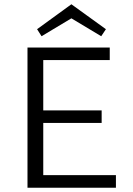

<svg xmlns="http://www.w3.org/2000/svg" viewBox="-20 -881 622 901"><path d="M175 -711 154 -744 315 -861 477 -744 455 -711 315 -795ZM524 -59V0H109V-658H495V-599H183V-363H457V-304H183V-59Z"/></svg>

Font: Ysabeau SC
Style: Regular
Weight: 400
Designer: Christian Thalmann (Catharsis Fonts)
Version: Version 0.003